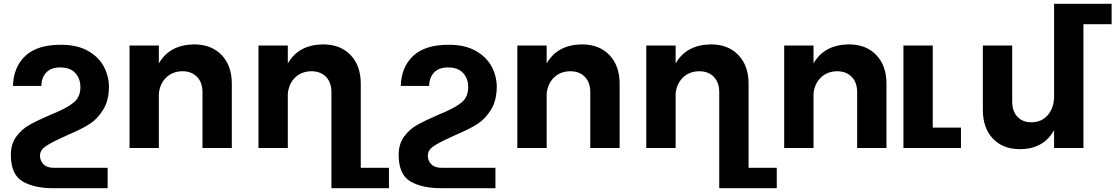

<svg xmlns="http://www.w3.org/2000/svg" viewBox="-20 -777 5856 1008"><path d="M268 104Q228 105 209 86Q190 67 190 41Q190 12 217.5 -7.5Q245 -27 309 -56L344 -72L362 -80Q415 -103 453.5 -128Q492 -153 522 -201.5Q552 -250 552 -324Q551 -379 524.5 -428.5Q498 -478 441.5 -510Q385 -542 300 -542Q175 -542 113 -483.5Q51 -425 48 -326H197Q198 -371 223.5 -397Q249 -423 296 -423Q348 -423 375 -394Q402 -365 402 -320Q402 -270 371.5 -243Q341 -216 284 -191L251 -177Q179 -146 136.5 -122.5Q94 -99 65.5 -60Q37 -21 37 36Q37 140 99.5 176Q162 212 264 211H545V104Z M1197 -338V0H1043V-293Q1043 -344 1014.5 -373.5Q986 -403 937 -403Q885 -402 852 -369.5Q819 -337 814 -285V0H660V-538H814V-444Q870 -542 999 -544Q1090 -544 1143.5 -488Q1197 -432 1197 -338Z M2022 104V211H1720V-293Q1720 -344 1691.5 -373.5Q1663 -403 1614 -403Q1562 -402 1529 -369.5Q1496 -337 1491 -285V0H1337V-538H1491V-444Q1547 -542 1676 -544Q1767 -544 1820.5 -488Q1874 -432 1874 -338V104Z M2304 104Q2264 105 2245 86Q2226 67 2226 41Q2226 12 2253.5 -7.5Q2281 -27 2345 -56L2380 -72L2398 -80Q2451 -103 2489.5 -128Q2528 -153 2558 -201.5Q2588 -250 2588 -324Q2587 -379 2560.5 -428.5Q2534 -478 2477.5 -510Q2421 -542 2336 -542Q2211 -542 2149 -483.5Q2087 -425 2084 -326H2233Q2234 -371 2259.5 -397Q2285 -423 2332 -423Q2384 -423 2411 -394Q2438 -365 2438 -320Q2438 -270 2407.5 -243Q2377 -216 2320 -191L2287 -177Q2215 -146 2172.5 -122.5Q2130 -99 2101.5 -60Q2073 -21 2073 36Q2073 140 2135.5 176Q2198 212 2300 211H2581V104Z M3233 -338V0H3079V-293Q3079 -344 3050.5 -373.5Q3022 -403 2973 -403Q2921 -402 2888 -369.5Q2855 -337 2850 -285V0H2696V-538H2850V-444Q2906 -542 3035 -544Q3126 -544 3179.5 -488Q3233 -432 3233 -338Z M4058 104V211H3756V-293Q3756 -344 3727.5 -373.5Q3699 -403 3650 -403Q3598 -402 3565 -369.5Q3532 -337 3527 -285V0H3373V-538H3527V-444Q3583 -542 3712 -544Q3803 -544 3856.5 -488Q3910 -432 3910 -338V104Z M4634 -338V0H4480V-293Q4480 -344 4451.5 -373.5Q4423 -403 4374 -403Q4322 -402 4289 -369.5Q4256 -337 4251 -285V0H4097V-538H4251V-444Q4307 -542 4436 -544Q4527 -544 4580.5 -488Q4634 -432 4634 -338Z M4877 -107H5025V0H4723V-538H4877Z M5816 -650H5668V0H5514V-94Q5459 6 5334 6Q5245 6 5192.5 -49.5Q5140 -105 5140 -200V-538H5294V-244Q5294 -194 5321 -164.5Q5348 -135 5394 -135Q5449 -135 5481.5 -173.5Q5514 -212 5514 -272V-757H5816Z"/></svg>

Font: Montserrat arm2 SemiBold
Style: Regular
Weight: 600
Designer: Julieta Ulanovsky
Foundry: Julieta Ulanovsky
Version: Version 6.000